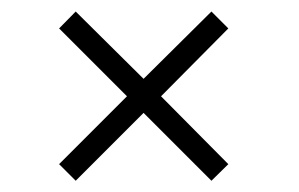

<svg xmlns="http://www.w3.org/2000/svg" viewBox="-20 -521 519 333"><path d="M346.7 -501 376 -471.7 259.3 -354 376 -236.3 346.7 -207.5 229 -325.2 111.3 -207.5 82.5 -236.3 200.2 -354 82.5 -471.7 111.3 -501 229 -384.3Z"/></svg>

Font: Gputeks
Style: Regular
Weight: 500
Version: Version 0.9